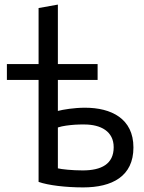

<svg xmlns="http://www.w3.org/2000/svg" viewBox="-20 -801 628 836"><path d="M340 -59C422 -59 475 -87 475 -160C475 -229 419 -259 347 -259C333 -259 320 -259 306 -258C280 -256 253 -253 232 -246V-68C248 -64 293 -59 340 -59ZM232 -522H405V-453H232V-318C255 -324 303 -332 350 -332C464 -332 561 -285 561 -159C561 -33 468 15 342 15C267 15 190 6 148 -9V-453H10V-522H148V-766L232 -781Z"/></svg>

Font: Repo Regular
Style: Regular
Weight: 400
Designer: Stefan Peev
Foundry: Context Ltd
Version: Version 1.502